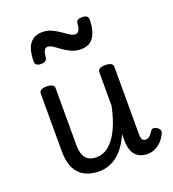

<svg xmlns="http://www.w3.org/2000/svg" viewBox="-147 -914 939 1044"><g transform="rotate(-20 323.0 -392.5)"><path d="M250 17Q203 17 168 -0.5Q133 -18 113.5 -56Q94 -94 94 -156V-489Q94 -502 104.5 -508.5Q115 -515 136 -515Q158 -515 169 -508.5Q180 -502 180 -489V-161Q180 -127 188.5 -104.5Q197 -82 215.5 -71Q234 -60 262 -60Q294 -60 321 -78Q348 -96 369.5 -127.5Q391 -159 407 -202.5Q423 -246 433 -296V-489Q433 -502 443.5 -508.5Q454 -515 476 -515Q498 -515 509 -508.5Q520 -502 520 -489V-101Q520 -86 522.5 -76.5Q525 -67 531 -63Q537 -59 546 -59Q555 -59 562 -63Q569 -67 576 -75.5Q583 -84 591 -96Q597 -103 606 -103Q615 -103 626 -95Q636 -89 639.5 -79.5Q643 -70 638 -61Q627 -37 610.5 -19.5Q594 -2 573.5 8Q553 18 530 18Q506 18 488.5 11Q471 4 459.5 -9Q448 -22 441.5 -41Q435 -60 434 -84V-131Q417 -92 396.5 -64Q376 -36 352 -18Q328 0 302 8.5Q276 17 250 17ZM151 -640Q117 -640 117 -666Q118 -739 144 -770Q170 -801 214 -801Q244 -801 268 -790Q292 -779 312.5 -764.5Q333 -750 350 -739Q367 -728 383 -728Q396 -728 403.5 -741.5Q411 -755 412 -781Q414 -803 446 -803Q466 -803 474 -796Q482 -789 482 -775Q481 -714 458 -677.5Q435 -641 383 -641Q352 -641 327.5 -652.5Q303 -664 282.5 -679Q262 -694 245.5 -705Q229 -716 214 -716Q203 -716 196 -704Q189 -692 187 -666Q186 -653 177 -646.5Q168 -640 151 -640Z"/></g></svg>

Font: Playwrite PE
Style: Regular
Weight: 400
Designer: Veronika Burian, José Scaglione
Foundry: TypeTogether
Version: Version 1.002